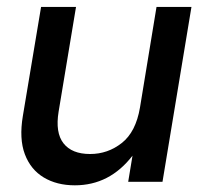

<svg xmlns="http://www.w3.org/2000/svg" viewBox="-20 -536 600 566"><path d="M200.7 10.3Q147.5 10.3 108.9 -12.9Q70.3 -36.1 53.2 -81.5Q36.1 -127 47.4 -194.3L101.1 -515.6H204.1L152.8 -207Q142.6 -145 167.2 -113.5Q191.9 -82 245.6 -82Q297.9 -82 339.1 -114.5Q380.4 -147 392.6 -218.8L441.4 -515.6H544.4L459 0H357.9L370.6 -77.1Q303.2 10.3 200.7 10.3Z"/></svg>

Font: Inter Display Medium
Style: Italic
Weight: 500
Italic angle: -9.39999°
Designer: Rasmus Andersson
Foundry: rsms
Version: Version 4.000;git-a52131595